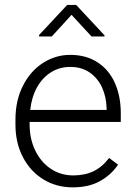

<svg xmlns="http://www.w3.org/2000/svg" viewBox="-20 -765 557 794"><path d="M43.9 0ZM102.5 -260.7V-249.5Q102.5 -191.4 125.5 -143.3Q148.4 -95.2 189.5 -67.4Q230.5 -39.6 283.2 -39.6Q330.6 -39.6 366.7 -56.9Q402.8 -74.2 431.2 -111.8L468.3 -84Q439.5 -41.5 393.3 -15.9Q347.2 9.8 280.8 9.8Q212.9 9.8 158.9 -23.4Q105 -56.6 74.5 -115.7Q43.9 -174.8 43.9 -249.5V-270.5Q43.9 -349.6 75 -410.6Q106 -471.7 158 -504.9Q210 -538.1 270.5 -538.1Q335.9 -538.1 383.3 -507.3Q430.7 -476.6 455.1 -421.9Q479.5 -367.2 479.5 -296.4V-260.7ZM105 -310.5H420.9V-316.9Q419.9 -362.8 402.6 -401.9Q385.3 -440.9 351.6 -464.6Q317.9 -488.3 270.5 -488.3Q226.6 -488.3 191.2 -466.3Q155.8 -444.3 133.3 -404.1Q110.8 -363.8 105 -310.5ZM412.1 -614.3H358.4L275.9 -703.6L194.3 -614.3H141.6V-620.1L257.8 -744.6H294.9L412.1 -619.1Z"/></svg>

Font: Heebo Light
Style: Regular
Weight: 300
Designer: Oded Ezer
Foundry: Meir Sadan
Version: Version 2.001; ttfautohint (v1.5.14-ce02) -l 8 -r 50 -G 200 